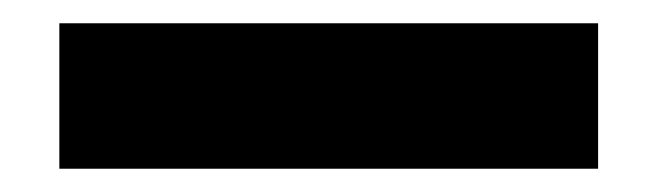

<svg xmlns="http://www.w3.org/2000/svg" viewBox="-20 -20 565 165"><path d="M31 0H494V125H31Z"/></svg>

Font: Kanit SemiBold
Style: Regular
Weight: 600
Designer: Katatrad Team
Foundry: CadsonDemak
Version: Version 1.030